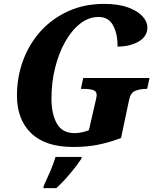

<svg xmlns="http://www.w3.org/2000/svg" viewBox="-20 -744 811 985"><path d="M355 10Q213 10 140 -60.5Q67 -131 67 -253Q67 -350 99 -435.5Q131 -521 190 -585.5Q249 -650 331 -687Q413 -724 514 -724Q587 -724 636.5 -706Q686 -688 711 -660.5Q736 -633 736 -603Q736 -557 691.5 -531Q647 -505 583 -505Q584 -569 560.5 -613Q537 -657 486 -657Q435 -657 391 -622.5Q347 -588 314 -529Q281 -470 262.5 -395Q244 -320 244 -239Q244 -160 271.5 -110.5Q299 -61 363 -61Q382 -61 401.5 -65.5Q421 -70 436 -76L469 -219Q476 -248 476 -256Q476 -276 458 -282Q440 -288 409 -288H395L407 -344H747L735 -288H730Q699 -288 674 -278Q649 -268 642 -230L601 -36Q540 -13 483 -1.5Q426 10 355 10ZM205 208Q221 174 237.5 135.5Q254 97 265 61H400L397 71Q377 102 341.5 144.5Q306 187 269 221H202Z"/></svg>

Font: Noto Serif SemiCondensed ExtraBold
Style: Italic
Weight: 800
Width: 4
Italic angle: -12°
Designer: Monotype Design Team
Foundry: Monotype Imaging Inc.
Version: Version 2.014; ttfautohint (v1.8.4.7-5d5b)